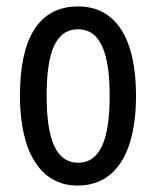

<svg xmlns="http://www.w3.org/2000/svg" viewBox="-20 -567 485 597"><path d="M403 -269C403 -452 337 -547 223 -547C99 -547 42 -446 42 -269C42 -101 102 10 221 10C346 10 403 -102 403 -269ZM125 -269C125 -407 154 -476 223 -476C290 -476 321 -407 321 -269C321 -130 290 -61 223 -61C155 -61 125 -132 125 -269Z"/></svg>

Font: Noto Sans Myanmar UI ExtraCondensed
Style: Regular
Weight: 400
Width: 2
Designer: Monotype Design Team
Foundry: Monotype Imaging Inc.
Version: Version 2.103